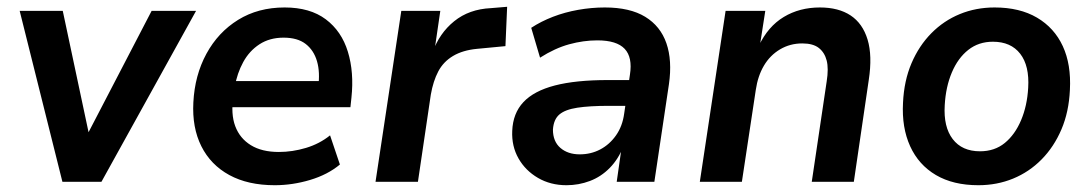

<svg xmlns="http://www.w3.org/2000/svg" viewBox="-20 -536 3216 566"><path d="M164 0 38 -504H165L246 -123H229L427 -504H558L279 0Z M790 10Q711 10 656 -20Q601 -50 573.5 -105Q546 -160 550 -234Q554 -314 588.5 -377.5Q623 -441 682 -477.5Q741 -514 819 -514Q894 -514 940.5 -479Q987 -444 1005.5 -383.5Q1024 -323 1016 -248L1013 -220H646L657 -297H934L918 -279Q924 -323 914.5 -355.5Q905 -388 881 -406.5Q857 -425 816 -425Q775 -425 745 -405.5Q715 -386 697 -353Q679 -320 672 -280L668 -252Q660 -200 673.5 -164Q687 -128 719.5 -108Q752 -88 802 -88Q842 -88 882 -100Q922 -112 953 -137L982 -51Q946 -21 894 -5.5Q842 10 790 10Z M1087 0 1163 -504H1278L1260 -381H1255Q1275 -438 1319 -473.5Q1363 -509 1427 -512L1475 -516L1470 -400L1386 -392Q1344 -388 1315.5 -371Q1287 -354 1272 -325.5Q1257 -297 1250 -257L1212 0Z M1650 10Q1603 10 1566 -11.5Q1529 -33 1508.5 -69Q1488 -105 1490 -150Q1492 -202 1523 -235Q1554 -268 1615.5 -284Q1677 -300 1772 -300H1848L1837 -224H1775Q1718 -224 1682 -218.5Q1646 -213 1629 -198.5Q1612 -184 1610 -154Q1610 -119 1632 -100Q1654 -81 1689 -81Q1722 -81 1749.5 -95.5Q1777 -110 1796 -137Q1815 -164 1820 -201L1837 -316Q1845 -367 1821.5 -392Q1798 -417 1741 -417Q1700 -417 1658 -405.5Q1616 -394 1572 -366L1546 -454Q1575 -473 1610 -486.5Q1645 -500 1684.5 -507Q1724 -514 1763 -514Q1837 -514 1882 -486.5Q1927 -459 1944.5 -408.5Q1962 -358 1952 -288L1909 0H1798L1813 -105H1818Q1803 -67 1777.5 -41Q1752 -15 1719 -2.5Q1686 10 1650 10Z M2043 0 2119 -504H2236L2220 -401H2217Q2244 -458 2290.5 -486Q2337 -514 2397 -514Q2452 -514 2487.5 -490.5Q2523 -467 2537.5 -419.5Q2552 -372 2541 -300L2497 0H2373L2417 -296Q2423 -334 2417 -357.5Q2411 -381 2394 -394.5Q2377 -408 2345 -408Q2309 -408 2279.5 -390.5Q2250 -373 2232 -342.5Q2214 -312 2208 -271L2167 0Z M2864 10Q2790 10 2739 -20Q2688 -50 2663 -105Q2638 -160 2642 -233Q2645 -298 2667 -349.5Q2689 -401 2725.5 -438Q2762 -475 2809.5 -494.5Q2857 -514 2912 -514Q2986 -514 3037 -484Q3088 -454 3113 -400Q3138 -346 3134 -271Q3131 -206 3109 -154.5Q3087 -103 3050.5 -66Q3014 -29 2966.5 -9.5Q2919 10 2864 10ZM2869 -90Q2912 -90 2942 -114.5Q2972 -139 2990 -181.5Q3008 -224 3011 -277Q3015 -342 2987.5 -377.5Q2960 -413 2907 -413Q2865 -413 2834.5 -389Q2804 -365 2786 -322.5Q2768 -280 2765 -226Q2761 -162 2788.5 -126Q2816 -90 2869 -90Z"/></svg>

Font: Nunitoga
Style: Bold Italic
Weight: 700
Italic angle: -9°
Designer: Vernon Adams
Foundry: Vernon Adams
Version: Version 1.0